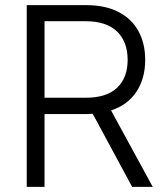

<svg xmlns="http://www.w3.org/2000/svg" viewBox="-20 -727 640 747"><path d="M84 -707H315.4Q389.6 -707 441.4 -680.2Q493.2 -653.3 519 -605.2Q544.9 -557.1 544.9 -494.1Q544.9 -421.9 511 -370.4Q477.1 -318.8 412.1 -297.4L574.2 0H494.1L340.8 -284.2L316.4 -283.2H153.3V0H84ZM313.5 -346.7Q394.5 -346.7 435.5 -385.5Q476.6 -424.3 476.6 -494.1Q476.6 -564.5 435.3 -604.5Q394 -644.5 312.5 -644.5H153.3V-346.7Z"/></svg>

Font: Pretendard JP Light
Style: Regular
Weight: 300
Designer: Base glyphs from Inter by Rasmus Andersson; Hangeul glyphs from Noto Sans CJK(Source Han Sans) by Jang Soo-young and Kan
Foundry: Kil Hyung-jin
Version: Version 1.309